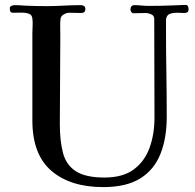

<svg xmlns="http://www.w3.org/2000/svg" viewBox="-20 -756 796 783"><path d="M749 -718Q749 -708 743.5 -705.5Q738 -703 730 -703Q724 -703 717.5 -703.5Q711 -704 704 -704Q676 -704 666.5 -696Q657 -688 657 -673Q657 -658 657 -635Q657 -546 658.5 -457.5Q660 -369 660 -280Q660 -192 634 -127.5Q608 -63 551.5 -28Q495 7 401 7Q267 7 189.5 -59.5Q112 -126 112 -265V-309Q112 -365 112 -420.5Q112 -476 112 -531V-621Q112 -635 113 -650.5Q114 -666 112 -680Q111 -696 96.5 -700.5Q82 -705 64 -704.5Q46 -704 35 -704Q25 -704 22.5 -708.5Q20 -713 20 -721Q20 -729 26 -732Q32 -735 39 -735Q50 -735 61 -734.5Q72 -734 82 -733Q104 -732 125.5 -731.5Q147 -731 169 -731Q204 -731 239 -733Q274 -735 308 -735Q316 -735 322 -732Q328 -729 328 -719Q328 -703 311 -703Q299 -703 287 -703.5Q275 -704 262 -704Q252 -704 240.5 -697.5Q229 -691 227 -680Q225 -664 225.5 -645.5Q226 -627 226 -610Q226 -520 225 -430Q224 -340 224 -250Q224 -181 237 -132Q250 -83 289.5 -57.5Q329 -32 406 -32Q481 -32 525.5 -65Q570 -98 590 -153.5Q610 -209 610 -276Q610 -377 609.5 -478Q609 -579 609 -679Q609 -692 597 -697.5Q585 -703 574 -703Q561 -703 549 -702.5Q537 -702 524 -702Q519 -702 515.5 -707Q512 -712 512 -717Q512 -735 529 -735Q543 -735 557.5 -733.5Q572 -732 587 -732Q612 -732 636.5 -732.5Q661 -733 686 -734Q698 -734 710.5 -735Q723 -736 736 -736Q744 -736 746.5 -730.5Q749 -725 749 -718Z"/></svg>

Font: Kaisei HarunoUmi Medium
Style: Regular
Weight: 500
Designer: Font-Kai, 金井和夫
Foundry: KAZUO KANAI
Version: Version 5.003